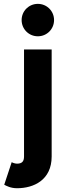

<svg xmlns="http://www.w3.org/2000/svg" viewBox="-20 -770 339 1018"><path d="M94.7 -663.6C94.7 -615.7 132.8 -577.6 180.7 -577.6C228.5 -577.6 266.6 -615.7 266.6 -663.6C266.6 -711.4 228.5 -749.5 180.7 -749.5C132.8 -749.5 94.7 -711.4 94.7 -663.6ZM42 89.8 2.4 209.5C14.6 215.8 36.6 228 70.3 228C158.2 228 253.9 185.1 253.9 59.6V-507.8H107.4V59.6C107.4 85.4 97.2 97.7 70.3 97.7C61.5 97.7 47.9 93.8 42 89.8Z"/></svg>

Font: Giphurs ExtraBold
Style: Regular
Weight: 800
Version: Version 1.000